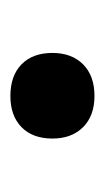

<svg xmlns="http://www.w3.org/2000/svg" viewBox="66 -262 206 379"><g transform="rotate(-90 169.5 -73.0)"><path d="M169 10Q130 10 107.5 -12.5Q85 -35 85 -73Q85 -112 107.5 -134Q130 -156 169 -156Q209 -156 231.5 -134Q254 -112 254 -73Q254 -35 231.5 -12.5Q209 10 169 10Z"/></g></svg>

Font: M PLUS 2 Thin
Style: Bold
Weight: 700
Version: Version 1.001